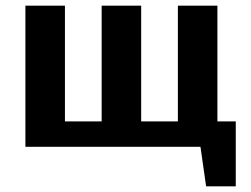

<svg xmlns="http://www.w3.org/2000/svg" viewBox="-20 -520 890 680"><path d="M710 140 690 0H70V-500H210V-90H340V-500H480V-90H610V-500H750V-90H815V140Z"/></svg>

Font: Scada
Style: Bold
Weight: 700
Designer: Jovanny Lemonad
Foundry: Jovanny Lemonad
Version: Version 4.100;PS 004.100;hotconv 1.0.88;makeotf.lib2.5.64775